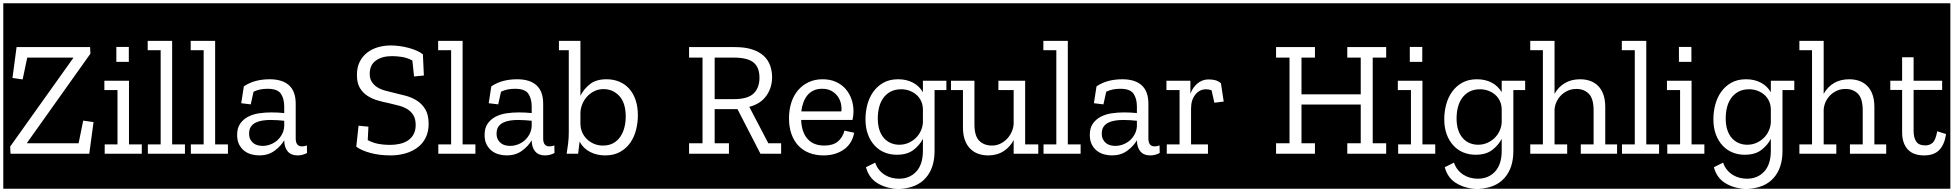

<svg xmlns="http://www.w3.org/2000/svg" viewBox="-32 -937 11905 1170"><path d="M512 0 538 -193 475 -202 447 -64H133V-67L519 -610L517 -650H69L44 -462L106 -453L134 -586H414V-583L30 -44L32 0ZM-12 -917H586V213H-12Z M832 0V-57H754V-445H604V-388H684V-57H606V0ZM677 -560H753V-651H677ZM562 -917H863V213H562Z M1095 0V-57H1017V-688H868V-631H947V-57H869V0ZM839 -917H1125V213H839Z M1357 0V-57H1279V-688H1130V-631H1209V-57H1131V0ZM1101 -917H1387V213H1101Z M1363 -917H1866V213H1363ZM1438 -308 1496 -301 1513 -378Q1533 -388 1554.5 -392Q1576 -396 1599 -396Q1659 -396 1679.5 -366Q1700 -336 1700 -288V-248Q1682 -250 1661.5 -251Q1641 -252 1621 -252Q1583 -252 1546 -246.5Q1509 -241 1479.5 -225.5Q1450 -210 1431.5 -183.5Q1413 -157 1413 -115Q1413 -79 1426 -55Q1439 -31 1458.5 -16.5Q1478 -2 1502 4Q1526 10 1548 10Q1602 10 1640.5 -18Q1679 -46 1700 -82V-80Q1701 -38 1721.5 -14Q1742 10 1781 10Q1797 10 1812 6Q1827 2 1839 -5L1838 -51Q1824 -45 1808 -45Q1770 -45 1770 -93V-305Q1770 -380 1729.5 -417Q1689 -454 1611 -454Q1567 -454 1528 -444Q1489 -434 1454 -411ZM1700 -167Q1698 -140 1686 -118Q1674 -96 1656 -80.5Q1638 -65 1615 -56.5Q1592 -48 1569 -48Q1554 -48 1539.5 -51.5Q1525 -55 1513 -64Q1501 -73 1493.5 -87.5Q1486 -102 1486 -123Q1486 -149 1497 -165Q1508 -181 1526.5 -190Q1545 -199 1568.5 -202.5Q1592 -206 1617 -206Q1640 -206 1660.5 -204.5Q1681 -203 1700 -201Z M1840 -917H2106V213H1840Z M2580 -182Q2580 -238 2559 -272Q2538 -306 2506 -325.5Q2474 -345 2436.5 -354.5Q2399 -364 2366 -372Q2339 -378 2312.5 -385.5Q2286 -393 2266 -406Q2246 -419 2233.5 -438.5Q2221 -458 2221 -488Q2221 -541 2258.5 -568Q2296 -595 2357 -595Q2386 -595 2418 -590Q2450 -585 2481 -568L2491 -471L2551 -477L2545 -606Q2530 -618 2507.5 -628Q2485 -638 2459 -645Q2433 -652 2405 -656Q2377 -660 2350 -660Q2308 -660 2270.5 -649Q2233 -638 2204.5 -615.5Q2176 -593 2159.5 -559.5Q2143 -526 2143 -480Q2143 -432 2160.5 -402Q2178 -372 2206.5 -353.5Q2235 -335 2269.5 -325Q2304 -315 2339 -308Q2369 -301 2398 -293.5Q2427 -286 2450 -272Q2473 -258 2487 -235Q2501 -212 2501 -175Q2501 -142 2488.5 -119Q2476 -96 2454.5 -81.5Q2433 -67 2404.5 -60.5Q2376 -54 2344 -54Q2308 -54 2275 -60Q2242 -66 2209 -83L2213 -165L2153 -171L2139 -43Q2172 -19 2227 -4.5Q2282 10 2348 10Q2397 10 2439.5 -2.5Q2482 -15 2513.5 -39Q2545 -63 2562.5 -99Q2580 -135 2580 -182ZM2080 -917H2633V213H2080Z M2865 0V-57H2787V-688H2638V-631H2717V-57H2639V0ZM2609 -917H2895V213H2609Z M2871 -917H3374V213H2871ZM2946 -308 3004 -301 3021 -378Q3041 -388 3062.5 -392Q3084 -396 3107 -396Q3167 -396 3187.5 -366Q3208 -336 3208 -288V-248Q3190 -250 3169.5 -251Q3149 -252 3129 -252Q3091 -252 3054 -246.5Q3017 -241 2987.5 -225.5Q2958 -210 2939.5 -183.5Q2921 -157 2921 -115Q2921 -79 2934 -55Q2947 -31 2966.5 -16.5Q2986 -2 3010 4Q3034 10 3056 10Q3110 10 3148.5 -18Q3187 -46 3208 -82V-80Q3209 -38 3229.5 -14Q3250 10 3289 10Q3305 10 3320 6Q3335 2 3347 -5L3346 -51Q3332 -45 3316 -45Q3278 -45 3278 -93V-305Q3278 -380 3237.5 -417Q3197 -454 3119 -454Q3075 -454 3036 -444Q2997 -434 2962 -411ZM3208 -167Q3206 -140 3194 -118Q3182 -96 3164 -80.5Q3146 -65 3123 -56.5Q3100 -48 3077 -48Q3062 -48 3047.5 -51.5Q3033 -55 3021 -64Q3009 -73 3001.5 -87.5Q2994 -102 2994 -123Q2994 -149 3005 -165Q3016 -181 3034.5 -190Q3053 -199 3076.5 -202.5Q3100 -206 3125 -206Q3148 -206 3168.5 -204.5Q3189 -203 3208 -201Z M3855 -234Q3855 -287 3841 -328Q3827 -369 3801.5 -397Q3776 -425 3741 -439.5Q3706 -454 3664 -454Q3600 -454 3562.5 -424Q3525 -394 3505 -353V-688H3358V-631H3434V-130Q3434 -97 3430 -63Q3426 -29 3421 0H3491Q3491 -2 3492.5 -13Q3494 -24 3495.5 -37Q3497 -50 3498.5 -61Q3500 -72 3500 -74Q3522 -33 3563 -11.5Q3604 10 3656 10Q3709 10 3747 -11.5Q3785 -33 3809 -67.5Q3833 -102 3844 -146Q3855 -190 3855 -234ZM3781 -227Q3781 -192 3773 -160.5Q3765 -129 3748 -104Q3731 -79 3705 -64.5Q3679 -50 3642 -50Q3613 -50 3588 -60.5Q3563 -71 3544.5 -89Q3526 -107 3515.5 -131.5Q3505 -156 3505 -184V-251Q3506 -276 3516 -301.5Q3526 -327 3544.5 -347.5Q3563 -368 3588.5 -381Q3614 -394 3646 -394Q3703 -394 3742 -352Q3781 -310 3781 -227ZM3350 -917H3901V213H3350Z M3875 -917H4141V213H3875Z M4732 0V-64H4650L4534 -286Q4603 -304 4638 -353.5Q4673 -403 4673 -466Q4673 -505 4660.5 -539Q4648 -573 4621 -597.5Q4594 -622 4551 -636Q4508 -650 4448 -650H4167V-586H4249V-64H4167V0H4410V-64H4323V-272H4462L4602 0ZM4596 -463Q4596 -402 4560.5 -367.5Q4525 -333 4441 -333H4323V-586H4439Q4523 -586 4559.5 -556.5Q4596 -527 4596 -463ZM4115 -917H4752V213H4115Z M5114 -141Q5103 -99 5073.5 -74.5Q5044 -50 4991 -50Q4925 -50 4889 -90.5Q4853 -131 4850 -206H5163Q5169 -233 5169 -259Q5169 -298 5156.5 -333.5Q5144 -369 5120 -396Q5096 -423 5061 -438.5Q5026 -454 4980 -454Q4933 -454 4895 -436Q4857 -418 4830.5 -386.5Q4804 -355 4790 -311.5Q4776 -268 4776 -216Q4776 -162 4791 -120Q4806 -78 4833.5 -49Q4861 -20 4900 -5Q4939 10 4986 10Q5027 10 5060 -1Q5093 -12 5116.5 -30.5Q5140 -49 5154 -74Q5168 -99 5173 -128ZM4851 -258Q4854 -286 4863 -311Q4872 -336 4887 -355Q4902 -374 4924.5 -385Q4947 -396 4978 -396Q5011 -396 5034 -383.5Q5057 -371 5071.5 -351.5Q5086 -332 5092 -307.5Q5098 -283 5095 -258ZM4728 -917H5218V213H4728Z M5194 -917H5763V213H5454Q5554 209 5608.5 148Q5663 87 5663 -16V-388H5735V-445H5592V-375Q5570 -413 5531 -433.5Q5492 -454 5441 -454Q5389 -454 5351.5 -433Q5314 -412 5289.5 -377.5Q5265 -343 5253.5 -299.5Q5242 -256 5242 -211Q5242 -158 5257 -118Q5272 -78 5298 -50Q5324 -22 5358.5 -8Q5393 6 5433 6Q5496 6 5534 -23Q5572 -52 5592 -91V-19Q5592 65 5551.5 108.5Q5511 152 5447 152Q5424 152 5402 146.5Q5380 141 5360.5 129Q5341 117 5325.5 98.5Q5310 80 5301 54L5245 82Q5262 146 5313 178Q5364 210 5430 213H5194ZM5592 -192Q5591 -167 5580.5 -142.5Q5570 -118 5551 -98.5Q5532 -79 5505.5 -67Q5479 -55 5448 -55Q5421 -55 5397 -65Q5373 -75 5355 -95Q5337 -115 5327 -145Q5317 -175 5317 -216Q5317 -251 5325 -283Q5333 -315 5350.5 -339.5Q5368 -364 5395 -378.5Q5422 -393 5460 -393Q5487 -393 5511 -384Q5535 -375 5553 -359Q5571 -343 5581.5 -320Q5592 -297 5592 -269Z M6295 0V-57H6215V-445H6052V-388H6145V-184Q6144 -160 6134 -136Q6124 -112 6106.5 -93Q6089 -74 6065 -62Q6041 -50 6013 -50Q5965 -50 5935.5 -79Q5906 -108 5906 -180V-445H5758V-388H5836V-160Q5836 -115 5848 -83Q5860 -51 5880.5 -30.5Q5901 -10 5929 0Q5957 10 5990 10Q6044 10 6084 -16Q6124 -42 6145 -84V0ZM5739 -917H6321V213H5739Z M6553 0V-57H6475V-688H6326V-631H6405V-57H6327V0ZM6297 -917H6583V213H6297Z M6559 -917H7062V213H6559ZM6634 -308 6692 -301 6709 -378Q6729 -388 6750.5 -392Q6772 -396 6795 -396Q6855 -396 6875.5 -366Q6896 -336 6896 -288V-248Q6878 -250 6857.5 -251Q6837 -252 6817 -252Q6779 -252 6742 -246.5Q6705 -241 6675.5 -225.5Q6646 -210 6627.5 -183.5Q6609 -157 6609 -115Q6609 -79 6622 -55Q6635 -31 6654.5 -16.5Q6674 -2 6698 4Q6722 10 6744 10Q6798 10 6836.5 -18Q6875 -46 6896 -82V-80Q6897 -38 6917.5 -14Q6938 10 6977 10Q6993 10 7008 6Q7023 2 7035 -5L7034 -51Q7020 -45 7004 -45Q6966 -45 6966 -93V-305Q6966 -380 6925.5 -417Q6885 -454 6807 -454Q6763 -454 6724 -444Q6685 -434 6650 -411ZM6896 -167Q6894 -140 6882 -118Q6870 -96 6852 -80.5Q6834 -65 6811 -56.5Q6788 -48 6765 -48Q6750 -48 6735.5 -51.5Q6721 -55 6709 -64Q6697 -73 6689.5 -87.5Q6682 -102 6682 -123Q6682 -149 6693 -165Q6704 -181 6722.5 -190Q6741 -199 6764.5 -202.5Q6788 -206 6813 -206Q6836 -206 6856.5 -204.5Q6877 -203 6896 -201Z M7332 -453Q7294 -453 7264.5 -428Q7235 -403 7222 -365V-445H7076V-388H7156V-57H7078V0H7329V-57H7226V-276Q7226 -328 7252 -360.5Q7278 -393 7317 -393Q7334 -393 7351 -387L7368 -311L7425 -318L7408 -430Q7391 -444 7373 -448.5Q7355 -453 7332 -453ZM7038 -917H7478V213H7038Z M7452 -917H7718V213H7452Z M8415 0V-64H8333V-586H8415V-650H8178V-586H8260V-362H7899V-586H7981V-650H7744V-586H7826V-64H7744V0H7981V-64H7899V-300H8260V-64H8178V0ZM7692 -917H8468V213H7692Z M8714 0V-57H8636V-445H8486V-388H8566V-57H8488V0ZM8559 -560H8635V-651H8559ZM8444 -917H8745V213H8444Z M8721 -917H9290V213H8981Q9081 209 9135.5 148Q9190 87 9190 -16V-388H9262V-445H9119V-375Q9097 -413 9058 -433.5Q9019 -454 8968 -454Q8916 -454 8878.5 -433Q8841 -412 8816.5 -377.5Q8792 -343 8780.5 -299.5Q8769 -256 8769 -211Q8769 -158 8784 -118Q8799 -78 8825 -50Q8851 -22 8885.5 -8Q8920 6 8960 6Q9023 6 9061 -23Q9099 -52 9119 -91V-19Q9119 65 9078.5 108.5Q9038 152 8974 152Q8951 152 8929 146.5Q8907 141 8887.5 129Q8868 117 8852.5 98.5Q8837 80 8828 54L8772 82Q8789 146 8840 178Q8891 210 8957 213H8721ZM9119 -192Q9118 -167 9107.5 -142.5Q9097 -118 9078 -98.5Q9059 -79 9032.5 -67Q9006 -55 8975 -55Q8948 -55 8924 -65Q8900 -75 8882 -95Q8864 -115 8854 -145Q8844 -175 8844 -216Q8844 -251 8852 -283Q8860 -315 8877.5 -339.5Q8895 -364 8922 -378.5Q8949 -393 8987 -393Q9014 -393 9038 -384Q9062 -375 9080 -359Q9098 -343 9108.5 -320Q9119 -297 9119 -269Z M9827 0V-57H9750V-285Q9750 -329 9738.5 -361Q9727 -393 9706.5 -413.5Q9686 -434 9658 -444Q9630 -454 9597 -454Q9543 -454 9503.5 -430.5Q9464 -407 9441 -365V-688H9293V-631H9370V-57H9293V0H9518V-57H9441V-267Q9442 -291 9452 -314Q9462 -337 9479.5 -355Q9497 -373 9521 -384Q9545 -395 9574 -395Q9621 -395 9650 -365.5Q9679 -336 9679 -264V-57H9601V0ZM9266 -917H9846V213H9266Z M10078 0V-57H10000V-688H9851V-631H9930V-57H9852V0ZM9822 -917H10108V213H9822Z M10354 0V-57H10276V-445H10126V-388H10206V-57H10128V0ZM10199 -560H10275V-651H10199ZM10084 -917H10385V213H10084Z M10361 -917H10930V213H10621Q10721 209 10775.5 148Q10830 87 10830 -16V-388H10902V-445H10759V-375Q10737 -413 10698 -433.5Q10659 -454 10608 -454Q10556 -454 10518.5 -433Q10481 -412 10456.5 -377.5Q10432 -343 10420.5 -299.5Q10409 -256 10409 -211Q10409 -158 10424 -118Q10439 -78 10465 -50Q10491 -22 10525.5 -8Q10560 6 10600 6Q10663 6 10701 -23Q10739 -52 10759 -91V-19Q10759 65 10718.5 108.5Q10678 152 10614 152Q10591 152 10569 146.5Q10547 141 10527.5 129Q10508 117 10492.5 98.5Q10477 80 10468 54L10412 82Q10429 146 10480 178Q10531 210 10597 213H10361ZM10759 -192Q10758 -167 10747.5 -142.5Q10737 -118 10718 -98.5Q10699 -79 10672.5 -67Q10646 -55 10615 -55Q10588 -55 10564 -65Q10540 -75 10522 -95Q10504 -115 10494 -145Q10484 -175 10484 -216Q10484 -251 10492 -283Q10500 -315 10517.5 -339.5Q10535 -364 10562 -378.5Q10589 -393 10627 -393Q10654 -393 10678 -384Q10702 -375 10720 -359Q10738 -343 10748.5 -320Q10759 -297 10759 -269Z M11467 0V-57H11390V-285Q11390 -329 11378.5 -361Q11367 -393 11346.5 -413.5Q11326 -434 11298 -444Q11270 -454 11237 -454Q11183 -454 11143.5 -430.5Q11104 -407 11081 -365V-688H10933V-631H11010V-57H10933V0H11158V-57H11081V-267Q11082 -291 11092 -314Q11102 -337 11119.5 -355Q11137 -373 11161 -384Q11185 -395 11214 -395Q11261 -395 11290 -365.5Q11319 -336 11319 -264V-57H11241V0ZM10906 -917H11486V213H10906Z M11773 -137Q11763 -83 11745 -67Q11727 -51 11701 -51Q11660 -51 11644.5 -75Q11629 -99 11629 -140V-389H11803V-445H11629V-588H11559V-445H11487V-389H11559V-131Q11559 -65 11592.5 -27.5Q11626 10 11693 10Q11753 10 11785 -22.5Q11817 -55 11827 -120ZM11462 -917H11853V213H11462Z"/></svg>

Font: Zilla Slab Regular Highlight
Style: Regular
Weight: 410
Designer: Typotheque Type Foundry
Foundry: Typotheque type foundry
Version: Version 1.0; 2017